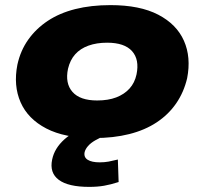

<svg xmlns="http://www.w3.org/2000/svg" viewBox="-20 -529 800 751"><path d="M348 11Q233 11 161 -26.5Q89 -64 60.5 -129Q32 -194 48 -276Q60 -331 90.5 -374Q121 -417 167 -447.5Q213 -478 274.5 -493.5Q336 -509 412 -509Q527 -509 599 -471.5Q671 -434 699.5 -369.5Q728 -305 712 -223Q699 -168 669 -124.5Q639 -81 593 -50.5Q547 -20 485.5 -4.5Q424 11 348 11ZM360 -136Q403 -136 434.5 -148Q466 -160 486.5 -182.5Q507 -205 514 -238Q526 -296 496.5 -329Q467 -362 399 -362Q358 -362 326 -350.5Q294 -339 274 -316.5Q254 -294 246 -260Q234 -203 263.5 -169.5Q293 -136 360 -136ZM329 202Q247 202 210 174.5Q173 147 184 95Q193 51 232 16Q271 -19 347 -48L394 0Q370 10 352.5 20Q335 30 324.5 42Q314 54 311 66Q307 86 323 96Q339 106 370 106Q389 106 405 103Q421 100 441 95L444 183Q413 193 387 197.5Q361 202 329 202Z"/></svg>

Font: Nunito Sans 10pt Expanded Black
Style: Italic
Weight: 900
Width: 7
Italic angle: -9°
Designer: Vernon Adams
Foundry: Vernon Adams
Version: Version 3.101;gftools[0.9.27]